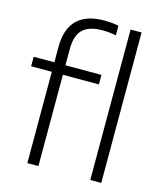

<svg xmlns="http://www.w3.org/2000/svg" viewBox="-120 -907 845 996"><g transform="rotate(15 302.5 -409.0)"><path d="M121.5 0V-490.5H10.5V-541.5H121.5V-622.5Q121.5 -818 317 -818Q355.5 -818 393.5 -811V-759Q356 -766.5 320.5 -766.5Q250 -766.5 215.5 -734.5Q181 -702.5 181 -626V-541.5H374.5V-490.5H181V0ZM459.5 0V-808H518.5V0Z"/></g></svg>

Font: Encode Sans Semi Expanded Light
Style: Regular
Weight: 300
Width: 6
Designer: Multiple Designers
Foundry: Impallari Type
Version: Version 3.000; ttfautohint (v1.8.3) -l 8 -r 50 -G 200 -x 14 